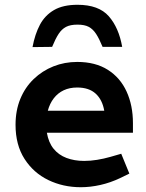

<svg xmlns="http://www.w3.org/2000/svg" viewBox="-20 -775 611 803"><path d="M318 8Q244 8 182 -22Q120 -52 82.5 -110.5Q45 -169 45 -253Q45 -313 65 -361.5Q85 -410 121 -444.5Q157 -479 203.5 -497.5Q250 -516 303 -516Q379 -516 431 -483Q483 -450 509.5 -392Q536 -334 536 -260V-220H176Q183 -179 204 -153Q225 -127 258 -114.5Q291 -102 332 -102Q358 -102 386 -106.5Q414 -111 442 -119L487 -132L521 -49L482 -30Q442 -11 400 -1.5Q358 8 318 8ZM180 -312H416Q408 -358 380 -383.5Q352 -409 303 -409Q271 -409 246.5 -397.5Q222 -386 205 -364Q188 -342 180 -312ZM304 -755Q393 -755 435 -707Q477 -659 491 -579H409Q395 -613 382 -633Q369 -653 351.5 -662.5Q334 -672 304 -672Q274 -672 256 -662.5Q238 -653 225 -633Q212 -613 198 -579L116 -578Q126 -632 147 -671.5Q168 -711 206 -733Q244 -755 304 -755Z"/></svg>

Font: REM Medium
Style: Regular
Weight: 500
Designer: Octavio Pardo
Foundry: Ashler Design
Version: Version 1.005;gftools[0.9.28]